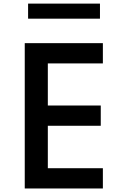

<svg xmlns="http://www.w3.org/2000/svg" viewBox="-20 -1070 690 1090"><path d="M547.5 -964V-1049.5H139.5V-964ZM564 0V-115H251.5V-356H552V-471H251.5V-710H564V-825H120.5V0Z"/></svg>

Font: Spartan SemiBold
Style: Regular
Weight: 600
Designer: Matt Bailey, Mirko Velimirovic
Foundry: Matt Bailey
Version: Version 1.003